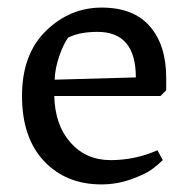

<svg xmlns="http://www.w3.org/2000/svg" viewBox="-20 -478 495 506"><path d="M418 -273V-240L403 -225H123Q125 -148 166 -102Q207 -56 271.5 -56Q336 -56 395 -82L409 -56Q397 -44 380 -31.5Q363 -19 325.5 -5.5Q288 8 247 8Q154 8 96 -53.5Q38 -115 38 -225Q38 -335 101 -396.5Q164 -458 248 -458Q332 -458 375 -408.5Q418 -359 418 -273ZM237 -394Q190 -394 160 -379Q148 -364 136.5 -331Q125 -298 124 -268L338 -274Q338 -394 237 -394Z"/></svg>

Font: Fenix
Style: Regular
Weight: 400
Designer: Fernando Diaz
Foundry: Fernando Diaz
Version: 004.301